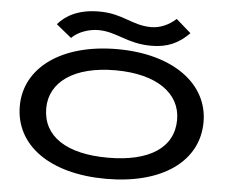

<svg xmlns="http://www.w3.org/2000/svg" viewBox="-55 -867 1110 941"><g transform="rotate(5 500.0 -396.0)"><path d="M777 -800C743 -768 698 -749 656 -749C560 -749 514 -803 396 -803C292 -803 231 -766 194 -723L269 -662C300 -694 354 -712 400 -712C490 -712 544 -658 664 -658C744 -658 799 -684 850 -736ZM500 11C776 11 952 -114 952 -308C952 -495 776 -627 500 -627C224 -627 48 -495 48 -308C48 -114 224 11 500 11ZM500 -93C296 -93 178 -170 178 -308C178 -437 296 -523 500 -523C704 -523 822 -437 822 -308C822 -170 704 -93 500 -93Z"/></g></svg>

Font: Inconsolata UltraExpanded
Style: Bold
Weight: 700
Width: 9
Monospace: yes
Designer: Raph Levien, Cyreal, Brenton Simpson
Foundry: Raph Levien, Cyreal, Google
Version: Version 3.100